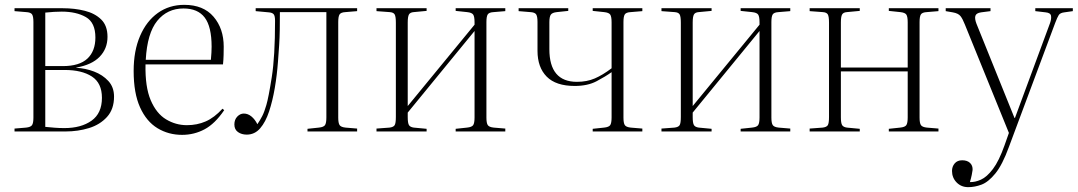

<svg xmlns="http://www.w3.org/2000/svg" viewBox="-20 -543 4451 793"><path d="M40 0V-12L88 -16Q107 -18 112.5 -26.5Q118 -35 118 -57V-452Q118 -475 112.5 -483.5Q107 -492 88 -493L40 -497V-509H240Q288 -509 330 -498.5Q372 -488 398 -462.5Q424 -437 424 -391Q424 -342 391.5 -308.5Q359 -275 295 -264V-263Q333 -261 368.5 -247.5Q404 -234 427.5 -208.5Q451 -183 451 -144Q451 -92 422 -60Q393 -28 347.5 -14Q302 0 251 0ZM167 -270H239Q308 -270 341 -301Q374 -332 374 -388Q374 -450 334.5 -472.5Q295 -495 235 -495Q219 -495 203 -494Q187 -493 167 -491ZM246 -14Q315 -14 358 -44.5Q401 -75 401 -139Q401 -200 359.5 -227Q318 -254 247 -254H167V-19Q188 -17 206 -15.5Q224 -14 246 -14Z M732 14Q676 14 630.5 -13.5Q585 -41 558.5 -99.5Q532 -158 532 -250Q532 -333 558.5 -394.5Q585 -456 632 -489.5Q679 -523 741 -523Q820 -523 862 -474Q904 -425 904 -350Q904 -335 903.5 -315.5Q903 -296 901 -277H581Q579 -184 602.5 -129Q626 -74 666 -50Q706 -26 752 -26Q794 -26 829.5 -41.5Q865 -57 899 -94L906 -88Q868 -32 825 -9Q782 14 732 14ZM582 -296H851Q854 -328 854 -350Q854 -433 825.5 -470.5Q797 -508 738 -508Q671 -508 629.5 -457Q588 -406 582 -296Z M999 13Q978 13 963 2.5Q948 -8 948 -29Q948 -49 960 -61.5Q972 -74 987 -74Q1004 -74 1018.5 -62Q1033 -50 1043 -30Q1054 -46 1063 -63.5Q1072 -81 1080 -109Q1089 -139 1102.5 -224.5Q1116 -310 1116 -457Q1116 -478 1110 -484.5Q1104 -491 1090 -492L1036 -497V-509H1455V-497L1407 -493Q1388 -492 1382.5 -483.5Q1377 -475 1377 -452V-57Q1377 -35 1382.5 -26.5Q1388 -18 1407 -16L1455 -12V0H1250V-11L1297 -16Q1317 -18 1322.5 -26.5Q1328 -35 1328 -58V-493H1136Q1136 -453 1135.5 -420.5Q1135 -388 1133 -357Q1131 -326 1128 -287Q1124 -233 1115 -180Q1106 -127 1091.5 -83Q1077 -39 1054.5 -13Q1032 13 999 13Z M1535 0V-12L1589 -16Q1605 -18 1610 -26Q1615 -34 1615 -60V-449Q1615 -475 1610 -483.5Q1605 -492 1589 -493L1535 -497V-509H1742V-498L1689 -493Q1674 -492 1669 -483Q1664 -474 1664 -450V-105L1940 -441V-451Q1940 -474 1934.5 -482.5Q1929 -491 1909 -493L1862 -498V-509H2067V-497L2019 -493Q2000 -492 1994.5 -483.5Q1989 -475 1989 -452V-57Q1989 -35 1994.5 -26.5Q2000 -18 2019 -16L2067 -12V0H1862V-11L1909 -16Q1929 -18 1934.5 -26.5Q1940 -35 1940 -58V-415L1664 -78V-59Q1664 -35 1669 -26.5Q1674 -18 1689 -16L1742 -11V0Z M2428 0V-11L2475 -16Q2495 -18 2500.5 -26.5Q2506 -35 2506 -58V-245Q2481 -227 2444 -207.5Q2407 -188 2354 -188Q2276 -188 2238 -226.5Q2200 -265 2200 -333V-452Q2200 -475 2194.5 -483.5Q2189 -492 2170 -493L2122 -497V-509H2327V-498L2280 -493Q2261 -491 2255 -482.5Q2249 -474 2249 -451V-340Q2249 -205 2363 -205Q2404 -205 2436.5 -219Q2469 -233 2506 -261V-451Q2506 -474 2500.5 -482.5Q2495 -491 2475 -493L2428 -498V-509H2633V-497L2585 -493Q2566 -492 2560.5 -483.5Q2555 -475 2555 -452V-57Q2555 -35 2560.5 -26.5Q2566 -18 2585 -16L2633 -12V0Z M2712 0V-12L2766 -16Q2782 -18 2787 -26Q2792 -34 2792 -60V-449Q2792 -475 2787 -483.5Q2782 -492 2766 -493L2712 -497V-509H2919V-498L2866 -493Q2851 -492 2846 -483Q2841 -474 2841 -450V-105L3117 -441V-451Q3117 -474 3111.5 -482.5Q3106 -491 3086 -493L3039 -498V-509H3244V-497L3196 -493Q3177 -492 3171.5 -483.5Q3166 -475 3166 -452V-57Q3166 -35 3171.5 -26.5Q3177 -18 3196 -16L3244 -12V0H3039V-11L3086 -16Q3106 -18 3111.5 -26.5Q3117 -35 3117 -58V-415L2841 -78V-59Q2841 -35 2846 -26.5Q2851 -18 2866 -16L2919 -11V0Z M3324 0V-12L3378 -16Q3394 -18 3399 -26Q3404 -34 3404 -60V-449Q3404 -475 3399 -483.5Q3394 -492 3378 -493L3324 -497V-509H3531V-498L3478 -493Q3463 -492 3458 -483Q3453 -474 3453 -450V-264H3729V-451Q3729 -474 3723.5 -482.5Q3718 -491 3698 -493L3651 -498V-509H3856V-497L3808 -493Q3789 -492 3783.5 -483.5Q3778 -475 3778 -452V-57Q3778 -35 3783.5 -26.5Q3789 -18 3808 -16L3856 -12V0H3651V-11L3698 -16Q3718 -18 3723.5 -26.5Q3729 -35 3729 -58V-248H3453V-59Q3453 -35 3458 -26.5Q3463 -18 3478 -16L3531 -11V0Z M3979 230Q3950 230 3931 210.5Q3912 191 3912 163Q3912 145 3923 132Q3934 119 3954 119Q3975 119 3986.5 130Q3998 141 3997 159Q3996 167 3993.5 179.5Q3991 192 3986 209Q4007 210 4031.5 199Q4056 188 4081 155Q4106 122 4129 57L4147 6L3965 -442Q3956 -465 3947 -476.5Q3938 -488 3915 -492L3886 -497V-509H4071V-497L4032 -492Q4012 -489 4008.5 -477.5Q4005 -466 4013 -445L4170 -56H4172L4317 -448Q4323 -465 4321 -477.5Q4319 -490 4299 -492L4256 -497V-509H4411V-497L4376 -492Q4359 -490 4353 -481Q4347 -472 4338 -448L4147 64Q4120 138 4091 173.5Q4062 209 4034 219.5Q4006 230 3979 230Z"/></svg>

Font: Literata 72pt ExtraLight
Style: Regular
Weight: 200
Designer: Latin by Veronika Burian and Jose Scaglione. Greek by Irene Vlachou. Cyrillic by Vera Evstafieva.
Foundry: TypeTogether
Version: Version 3.002